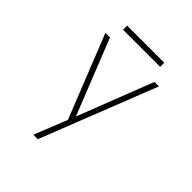

<svg xmlns="http://www.w3.org/2000/svg" viewBox="-222 -755 1093 1093"><g transform="rotate(45 325.0 -208.0)"><path d="M228 200 313 -13V5.5H309L108 -500H145L331.5 -30.5H320.5L503 -500H539L264 200ZM166 -583.5V-616.5H465V-583.5Z"/></g></svg>

Font: Trispace Thin Thin
Style: Regular
Weight: 250
Version: Version 1.210